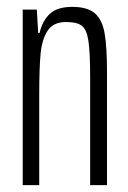

<svg xmlns="http://www.w3.org/2000/svg" viewBox="-20 -538 372 558"><path d="M46 -510H87L91 -442H95Q103 -477 124.5 -497.5Q146 -518 190 -518Q234 -518 255.5 -499.5Q277 -481 284 -441.5Q291 -402 291 -325V0H242V-312Q242 -386 237 -419Q232 -452 218 -463Q204 -474 172 -474Q135 -474 118.5 -449Q102 -424 98 -382Q94 -340 94 -260V0H46Z"/></svg>

Font: Saira Ultra Condensed Light
Style: Regular
Weight: 300
Width: 1
Designer: Hector Gatti with collaboration of the Omnibus-Type team
Foundry: Omnibus-Type
Version: Version 1.001; ttfautohint (v1.8)